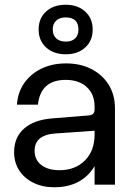

<svg xmlns="http://www.w3.org/2000/svg" viewBox="-20 -779 557 810"><path d="M371 -654.5Q371 -607.5 339.8 -578.8Q308.5 -550 258 -550Q206 -550 174.5 -578.8Q143 -607.5 143 -654.5Q143 -701.5 174.2 -730.2Q205.5 -759 257 -759Q308 -759 339.5 -730.2Q371 -701.5 371 -654.5ZM202.5 -654.5Q202.5 -630.5 217.2 -617Q232 -603.5 258 -603.5Q283 -603.5 297 -617Q311 -630.5 311 -654.5Q311 -705.5 257 -705.5Q231.5 -705.5 217 -692Q202.5 -678.5 202.5 -654.5ZM465 -322.5V0H379V-78Q325 11 208.5 11Q159 11 120.8 -8Q82.5 -27 61 -60.2Q39.5 -93.5 39.5 -137Q39.5 -199.5 81.5 -236.5Q123.5 -273.5 200 -279.5L353.5 -292Q379 -293.5 379 -316.5V-330Q379 -381 346.2 -411.5Q313.5 -442 257 -442Q151.5 -442 140 -337.5H51.5Q55 -389.5 82.2 -428.5Q109.5 -467.5 155 -489.5Q200.5 -511.5 258.5 -511.5Q319.5 -511.5 366 -487.5Q412.5 -463.5 438.8 -421Q465 -378.5 465 -322.5ZM126 -143Q126 -105 154.2 -83Q182.5 -61 231 -61Q297.5 -61 338.2 -102Q379 -143 379 -210.5V-227.5L214.5 -216Q126 -210 126 -143Z"/></svg>

Font: Overused Grotesk
Style: Regular
Weight: 450
Version: Version 0.004